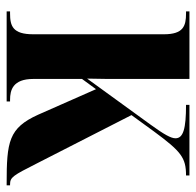

<svg xmlns="http://www.w3.org/2000/svg" viewBox="-26 -550 576 563"><g transform="rotate(90 261.5 -268.0)"><path d="M13 0H277V-10H272C244 -10 211 -18 211 -78V-221L241 -262L316 -92C355 -6 395 0 518 0H523V-10H520C499 -10 494 -19 459 -88L317 -366L365 -432C424 -512 442 -526 494 -526V-536H287V-526C357 -526 385 -518 385 -495C385 -482 374 -462 345 -422L210 -236C211 -270 211 -308 211 -339V-536H13V-526H19C56 -526 80 -518 80 -461V-78C80 -18 56 -10 19 -10H13Z"/></g></svg>

Font: Noto Serif Display ExtraCondensed
Style: Bold
Weight: 700
Width: 2
Designer: Monotype Design Team
Foundry: Monotype Imaging Inc.
Version: Version 2.009